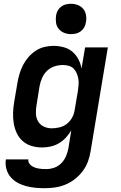

<svg xmlns="http://www.w3.org/2000/svg" viewBox="-20 -770 640 1013"><path d="M216 223Q190 223 165 220.5Q140 218 116 211.5Q92 205 71 193Q50 181 35 163Q20 145 13.5 120.5Q7 96 11 71H130Q128 81 133 90Q138 99 146 104.5Q154 110 163 113.5Q172 117 182.5 119Q193 121 203.5 121.5Q214 122 225 122Q246 122 267 114.5Q288 107 304 90.5Q320 74 328.5 53.5Q337 33 341 12L356 -82Q344 -62 327.5 -44Q311 -26 290.5 -14Q270 -2 247 3Q224 8 202 8Q173 8 146.5 0Q120 -8 100 -25.5Q80 -43 68.5 -67.5Q57 -92 52.5 -119.5Q48 -147 49 -175.5Q50 -204 55 -233L72 -333Q76 -357 83 -380.5Q90 -404 101.5 -426.5Q113 -449 130 -468.5Q147 -488 168 -502Q189 -516 213.5 -522Q238 -528 262 -528Q289 -528 315.5 -521Q342 -514 361.5 -497.5Q381 -481 393.5 -457.5Q406 -434 410 -408L429 -520H549L458 28Q454 55 444 82Q434 109 416.5 132.5Q399 156 375.5 174.5Q352 193 325 204Q298 215 270.5 219Q243 223 216 223ZM253 -93Q273 -93 294 -98Q315 -103 332.5 -116.5Q350 -130 360.5 -149.5Q371 -169 374 -190L391 -290Q393 -306 394.5 -322Q396 -338 393.5 -353Q391 -368 385 -382.5Q379 -397 369 -407.5Q359 -418 343.5 -422.5Q328 -427 312 -427Q290 -427 268 -420Q246 -413 229 -397Q212 -381 202.5 -359.5Q193 -338 189 -317L173 -217Q169 -194 169.5 -171.5Q170 -149 180.5 -130.5Q191 -112 210.5 -102.5Q230 -93 253 -93ZM354 -590Q335 -590 318 -597Q301 -604 289.5 -618Q278 -632 275.5 -651Q273 -670 276 -689Q278 -703 285 -715Q292 -727 303.5 -735.5Q315 -744 328 -747Q341 -750 355 -750Q374 -750 391.5 -743Q409 -736 420 -722Q431 -708 434 -689Q437 -670 433 -651Q431 -637 424 -625Q417 -613 405.5 -604.5Q394 -596 381 -593Q368 -590 354 -590Z"/></svg>

Font: Iosevka Extended Oblique
Style: Bold
Weight: 700
Width: 7
Italic angle: -9°
Monospace: yes
Designer: Belleve Invis
Foundry: Belleve Invis
Version: Version 32.5.0; ttfautohint (v1.8.4)